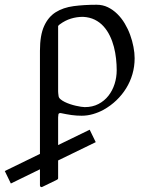

<svg xmlns="http://www.w3.org/2000/svg" viewBox="-86 -472 645 805"><path d="M81.5 237.8 -40.5 297.4 -65.9 245.1 81.5 173.3V-259.3Q81.5 -324.2 98.9 -362.5Q116.2 -400.9 147.5 -420.7Q178.7 -440.4 222.7 -446.3Q266.6 -452.1 319.3 -452.1Q344.7 -452.1 366.2 -441.7Q387.7 -431.2 405.5 -413.8Q423.3 -396.5 437 -373.5Q450.7 -350.6 459.7 -325.7Q468.8 -300.8 473.6 -275.4Q478.5 -250 478.5 -228Q478.5 -192.9 469.2 -161.1Q460 -129.4 442.9 -101.8Q425.8 -74.2 401.9 -51.3Q377.9 -28.3 348.1 -11.7Q327.6 -0.5 304.2 6.3Q280.8 13.2 256.3 13.2Q234.4 13.2 213.6 10.3Q192.9 7.3 168 2Q159.7 2 158.9 7.6Q158.2 13.2 157.7 20V136.2L290 71.8L315.4 124L157.7 200.7V275.4Q157.7 278.3 155.3 280Q152.8 281.7 149.9 283.2L89.4 312.5Q81.5 312.5 81.5 304.7ZM262.2 -401.4Q235.8 -401.4 211.7 -394Q187.5 -386.7 165 -370.1Q164.1 -369.6 162.8 -368.4Q161.6 -367.2 160.6 -366.2L157.7 -363.3V-88.9Q157.7 -87.4 158.2 -80.8Q158.7 -74.2 159.7 -68.8Q160.6 -62 167.7 -55.9Q174.8 -49.8 185.1 -44.7Q195.3 -39.6 207.8 -35.4Q220.2 -31.2 231.9 -28.6Q243.7 -25.9 253.7 -24.4Q263.7 -22.9 269.5 -22.9Q301.8 -22.9 326.7 -35.9Q351.6 -48.8 368.7 -70.6Q385.7 -92.3 394.5 -120.1Q403.3 -147.9 403.3 -177.7Q403.3 -200.7 400.6 -225.8Q397.9 -251 391.6 -275.4Q385.3 -299.8 374.5 -322Q363.8 -344.2 348.1 -361.6Q332.5 -378.9 311.3 -389.4Q290 -399.9 262.2 -401.4Z"/></svg>

Font: Cardo
Style: Bold
Weight: 700
Designer: David J. Perry
Foundry: David J. Perry
Version: Version 1.0011